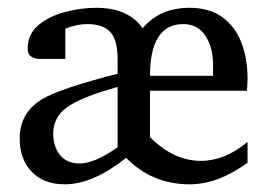

<svg xmlns="http://www.w3.org/2000/svg" viewBox="-20 -484 689 495"><path d="M618.2 -64.5Q542 -8.8 468.8 -8.8Q372.1 -8.8 305.2 -77.1Q219.7 -8.8 147 -8.8Q91.3 -8.8 60.1 -43Q30.8 -74.7 30.8 -127Q30.8 -193.8 88.9 -228.5Q134.8 -255.9 283.2 -293.9V-331.1Q283.2 -377.9 266.6 -398.9Q248 -421.9 205.1 -421.9Q178.7 -421.9 148.4 -410.2V-332H85.4Q51.3 -332 51.3 -357.9Q51.3 -396.5 79.6 -419.7Q107.9 -442.9 148.9 -453.4Q189.9 -463.9 228 -463.9Q311 -463.9 347.7 -411.1Q391.6 -463.9 468.8 -463.9Q520 -463.9 553.2 -439.7Q586.4 -415.5 602.3 -374.3Q618.2 -333 618.2 -281.2Q618.2 -272 616.7 -250H366.7V-130.4Q427.7 -69.3 498 -69.3Q560.1 -69.3 618.2 -118.2ZM529.3 -288.6V-315.9Q529.3 -360.4 511.2 -389.2Q490.7 -421.9 453.1 -421.9Q366.7 -421.9 366.7 -288.6ZM283.2 -104.5V-259.8Q187.5 -233.4 150.9 -206.1Q117.2 -180.7 117.2 -139.2Q117.2 -107.4 133.8 -85.4Q151.9 -62.5 185.5 -62.5Q224.1 -62.5 283.2 -104.5Z"/></svg>

Font: Annapurna SIL
Style: Regular
Weight: 400
Designer: Peter Martin, Annie Olsen
Foundry: SIL International
Version: Version 2.000